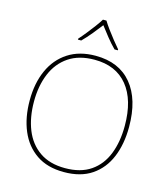

<svg xmlns="http://www.w3.org/2000/svg" viewBox="-136 -1055 1026 1170"><g transform="rotate(15 377.0 -469.5)"><path d="M690 -358Q690 -250 655.5 -167Q621 -84 551.5 -37Q482 10 376 10Q272 10 202.5 -37.5Q133 -85 98 -168Q63 -251 63 -359Q63 -467 100 -549.5Q137 -632 208.5 -678.5Q280 -725 382 -725Q530 -725 610 -628.5Q690 -532 690 -358ZM90 -359Q90 -259 121 -181.5Q152 -104 216 -59.5Q280 -15 377 -15Q475 -15 538.5 -58.5Q602 -102 632.5 -179.5Q663 -257 663 -358Q663 -521 590 -610.5Q517 -700 382 -700Q284 -700 219 -656Q154 -612 122 -535Q90 -458 90 -359ZM389 -949Q401 -929 421 -901.5Q441 -874 463 -846.5Q485 -819 503 -798V-792H482Q454 -820 426.5 -854.5Q399 -889 378 -917Q357 -889 328.5 -854.5Q300 -820 272 -792H251V-798Q270 -819 292 -846.5Q314 -874 334.5 -901.5Q355 -929 367 -949Z"/></g></svg>

Font: Noto Sans Oriya Thin
Style: Regular
Weight: 100
Designer: Amélie Bonet and Sol Matas
Foundry: Google LLC
Version: Version 2.006; ttfautohint (v1.8.4.7-5d5b)